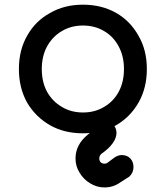

<svg xmlns="http://www.w3.org/2000/svg" viewBox="-20 -571 715 828"><path d="M337.9 3.9Q256.8 3.9 195.3 -31.2Q132.8 -67.4 96.7 -128.9Q61.5 -192.4 61.5 -273.4Q61.5 -355.5 97.7 -418Q132.8 -480.5 195.3 -514.6Q256.8 -550.8 337.9 -550.8Q418 -550.8 480.5 -515.6Q542 -480.5 577.1 -417Q613.3 -355.5 613.3 -273.4Q613.3 -192.4 578.1 -129.9Q543 -67.4 481.4 -31.2Q418.9 3.9 337.9 3.9ZM337.9 -85.9Q389.6 -85.9 429.7 -110.4Q469.7 -133.8 492.2 -175.8Q514.6 -217.8 514.6 -273.4Q514.6 -328.1 492.2 -370.1Q469.7 -413.1 429.7 -436.5Q389.6 -460.9 337.9 -460.9Q286.1 -460.9 246.1 -436.5Q206.1 -413.1 182.6 -370.1Q160.2 -328.1 160.2 -273.4Q160.2 -217.8 182.6 -175.8Q206.1 -133.8 246.1 -110.4Q286.1 -85.9 337.9 -85.9ZM430.7 237.3Q397.5 237.3 369.1 219.7Q340.8 203.1 323.2 173.8Q305.7 146.5 305.7 112.3Q305.7 52.7 358.4 9.8Q369.1 2 376 -6.8Q381.8 -14.6 385.7 -22.5Q400.4 -48.8 430.7 -48.8Q452.1 -48.8 466.8 -35.2Q481.4 -21.5 482.4 1Q482.4 24.4 465.8 46.9Q450.2 69.3 418 91.8Q413.1 95.7 410.2 101.6Q408.2 107.4 408.2 112.3Q408.2 122.1 414.1 128.9Q420.9 134.8 430.7 134.8Q434.6 134.8 438.5 133.8Q441.4 132.8 443.4 130.9Q453.1 123 473.6 108.4Q489.3 97.7 504.9 97.7Q528.3 97.7 542 112.3Q555.7 127 555.7 149.4Q555.7 172.9 538.1 190.4Q525.4 198.2 500 214.8Q468.8 237.3 430.7 237.3Z"/></svg>

Font: Abed
Style: Bold
Weight: 700
Designer: Johan Aakerlund
Version: Version 3.105